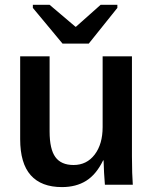

<svg xmlns="http://www.w3.org/2000/svg" viewBox="-20 -760 633 790"><path d="M404.3 -100.1Q376 -42 334.5 -16.1Q293 9.8 234.9 9.8Q149.9 9.8 106.4 -39.1Q63 -87.9 63 -187.5V-528.3H184.1V-219.2Q184.1 -146.5 207.8 -113.8Q231.4 -81.1 282.7 -81.1Q336.9 -81.1 369.6 -124Q402.3 -167 402.3 -237.3V-528.3H522.9V-116.2Q522.9 -78.6 523.9 -49.6Q524.9 -20.5 526.4 0H411.6Q409.7 -24.4 408.2 -48.8Q406.7 -73.2 406.2 -100.1ZM462.9 -727.5 345.2 -580.6H237.3L115.2 -727.5V-740.2H184.1L290.5 -649.9H292.5L394 -740.2H462.9Z"/></svg>

Font: Arimo SemiBold
Style: Regular
Weight: 600
Designer: Steve Matteson
Foundry: Monotype Imaging Inc.
Version: Version 1.33